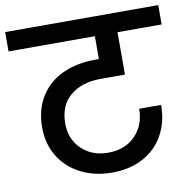

<svg xmlns="http://www.w3.org/2000/svg" viewBox="-103 -818 855 861"><g transform="rotate(-10 324.5 -388.0)"><path d="M360 -459Q276 -459 223 -415.5Q170 -372 170 -289Q170 -218 217 -172.5Q264 -127 338 -127Q414 -127 461 -174.5Q508 -222 508 -297H608Q608 -220 575 -160.5Q542 -101 481 -68.5Q420 -36 340 -36Q261 -36 198 -68Q135 -100 100 -157.5Q65 -215 65 -289Q65 -370 101 -428.5Q137 -487 202 -517.5Q267 -548 354 -548H369V-652H-24V-740H673V-652H472V-459Z"/></g></svg>

Font: MSTAGE Medium
Style: Regular
Weight: 500
Designer: Ninad Kale (Devanagari), Jonny Pinhorn (Latin)
Foundry: Indian Type Foundry
Version: 4.004